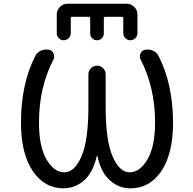

<svg xmlns="http://www.w3.org/2000/svg" viewBox="-20 -1023 1040 1032"><path d="M368.2 -932.6Q360.4 -932.6 360.4 -925.8V-843.8Q360.4 -829.1 349.1 -817.9Q337.9 -806.6 322.8 -806.6Q307.6 -806.6 296.4 -817.9Q285.2 -829.1 285.2 -843.8V-945.3Q285.2 -968.8 302.2 -985.8Q319.3 -1002.9 342.8 -1002.9H661.1Q684.6 -1002.9 701.7 -985.8Q718.8 -968.8 718.8 -945.3V-844.7Q718.8 -829.1 707.5 -817.9Q696.3 -806.6 680.7 -806.6Q665 -806.6 653.8 -817.9Q642.6 -829.1 642.6 -844.7V-925.8Q642.6 -932.6 635.7 -932.6H545.9Q538.1 -932.6 538.1 -925.8V-843.8Q538.1 -828.1 527.3 -817.4Q516.6 -806.6 501.5 -806.6Q486.3 -806.6 475.6 -817.4Q464.8 -828.1 464.8 -843.8V-925.8Q464.8 -932.6 458 -932.6ZM503.9 -183.6Q502.9 -184.6 502 -184.6Q501 -184.6 500 -183.6Q481.4 -102.5 440.4 -61.5Q389.6 -10.7 320.3 -10.7Q219.7 -10.7 156.2 -103.5Q92.8 -196.3 92.8 -365.2Q92.8 -572.3 169.9 -722.7Q179.7 -742.2 200.2 -751Q213.9 -756.8 227.5 -756.8Q235.4 -756.8 243.2 -755.9Q260.7 -752 267.6 -735.4Q271.5 -727.5 271.5 -719.7Q271.5 -710.9 266.6 -702.1Q189.5 -551.8 189.5 -365.2Q189.5 -235.4 230 -166Q270.5 -96.7 325.7 -96.7Q380.9 -96.7 418 -182.6Q455.1 -268.6 455.1 -448.2V-623Q455.1 -642.6 468.8 -656.2Q482.4 -669.9 501.5 -669.9Q520.5 -669.9 534.2 -656.2Q547.9 -642.6 547.9 -623V-448.2Q547.9 -268.6 585 -182.6Q622.1 -96.7 676.8 -96.7Q731.4 -96.7 772.5 -166Q813.5 -235.4 813.5 -365.2Q813.5 -551.8 736.3 -702.1Q731.4 -710.9 731.4 -719.7Q731.4 -727.5 735.4 -735.4Q742.2 -752 759.8 -755.9Q767.6 -756.8 774.4 -756.8Q788.1 -756.8 801.8 -751Q822.3 -742.2 832 -722.7Q909.2 -572.3 910.2 -365.2Q910.2 -196.3 847.2 -103.5Q784.2 -10.7 681.6 -10.7Q612.3 -10.7 562.5 -61.5Q521.5 -102.5 503.9 -183.6Z"/></svg>

Font: Rounded Mgen+ 1mn regular
Style: Regular
Weight: 400
Designer: [Source Han Sans]
Ryoko NISHIZUKA  (kana & ideographs); Paul D. Hunt (Latin, Greek & Cyrillic); Wenlong ZHANG  (bopomofo
Version: Version 1.059.20150602